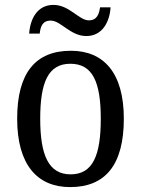

<svg xmlns="http://www.w3.org/2000/svg" viewBox="-20 -753 576 783"><path d="M332 -606C397 -606 427 -663 431 -723H388C384 -696 376 -670 342 -670C302 -670 263 -733 198 -733C132 -733 103 -676 99 -616H142C145 -643 152 -669 187 -669C228 -669 267 -606 332 -606ZM266 10C410 10 485 -81 485 -269C485 -456 403 -546 269 -546C125 -546 50 -456 50 -269C50 -81 132 10 266 10ZM268 -42C178 -42 144 -120 144 -269C144 -418 177 -493 267 -493C358 -493 391 -418 391 -269C391 -120 359 -42 268 -42Z"/></svg>

Font: Noto Serif Thai SemiCondensed
Style: Regular
Weight: 400
Width: 4
Designer: Monotype Design Team
Foundry: Monotype Imaging Inc.
Version: Version 2.002